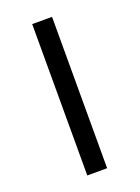

<svg xmlns="http://www.w3.org/2000/svg" viewBox="-108 -577 456 627"><g transform="rotate(-20 119.5 -263.0)"><path d="M85 -526H154V0H85Z"/></g></svg>

Font: Lopes Sans Light
Style: Regular
Weight: 300
Designer: Gabriel Lam, Diego Maldonado
Foundry: TypeRant, Foresti Design
Version: Version 4.000